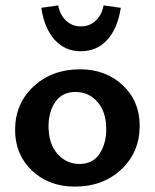

<svg xmlns="http://www.w3.org/2000/svg" viewBox="-20 -685 574 712"><path d="M428 -656 364 -665Q358 -630 335 -608.5Q312 -587 280 -587Q248 -587 225 -608.5Q202 -630 196 -665L133 -656Q145 -579 183 -537Q221 -495 280 -495Q339 -495 377.5 -537Q416 -579 428 -656ZM258 7Q161 7 98.5 -52.5Q36 -112 36 -203Q36 -301 104.5 -364.5Q173 -428 277 -428Q372 -428 435 -369Q498 -310 498 -219Q498 -121 430 -57Q362 7 258 7ZM374 -206Q374 -270 341.5 -307Q309 -344 260 -344Q211 -344 185.5 -307.5Q160 -271 160 -217Q160 -152 193 -114.5Q226 -77 275 -77Q324 -77 349 -114.5Q374 -152 374 -206Z"/></svg>

Font: EauTest
Style: Bold
Weight: 700
Designer: Christian Thalmann (Catharsis Fonts)
Version: Version 0.001;PS 000.001;hotconv 1.0.88;makeotf.lib2.5.64775